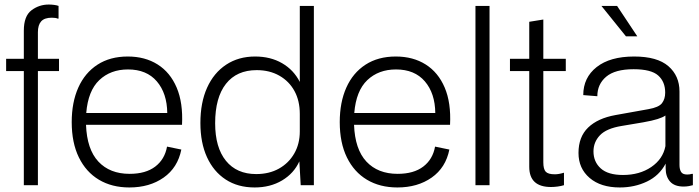

<svg xmlns="http://www.w3.org/2000/svg" viewBox="-20 -816 3079 846"><path d="M85 0V-503H7V-557H85V-681Q85 -745 118.5 -770.5Q152 -796 195 -796Q206 -796 218 -794.5Q230 -793 238 -790V-734H234Q226 -738 208 -738Q176 -738 161.5 -722Q147 -706 147 -674V-557H240V-503H147V0Z M550 10Q473 10 416 -24Q359 -58 327.5 -122.5Q296 -187 296 -278Q296 -365 325 -430Q354 -495 409.5 -531Q465 -567 543 -567Q619 -567 674.5 -532Q730 -497 758.5 -430Q787 -363 782 -266H359Q363 -158 413.5 -104Q464 -50 551 -50Q622 -50 664 -82Q706 -114 716 -170L779 -157Q763 -77 701 -33.5Q639 10 550 10ZM544 -510Q467 -510 417.5 -463Q368 -416 360 -318H717Q716 -405 671 -457.5Q626 -510 544 -510Z M863 -274Q863 -364 892.5 -429.5Q922 -495 976.5 -531Q1031 -567 1104 -567Q1172 -567 1223 -537.5Q1274 -508 1301 -455V-790H1363V0H1305L1299 -105Q1275 -52 1223 -21Q1171 10 1102 10Q1028 10 974.5 -25Q921 -60 892 -123.5Q863 -187 863 -274ZM928 -273Q928 -166 975.5 -107.5Q1023 -49 1109 -49Q1166 -49 1209 -73Q1252 -97 1276.5 -139.5Q1301 -182 1301 -237V-314Q1301 -372 1277.5 -415Q1254 -458 1211 -482.5Q1168 -507 1111 -507Q1023 -507 975.5 -446.5Q928 -386 928 -273Z M1731 10Q1654 10 1597 -24Q1540 -58 1508.5 -122.5Q1477 -187 1477 -278Q1477 -365 1506 -430Q1535 -495 1590.5 -531Q1646 -567 1724 -567Q1800 -567 1855.5 -532Q1911 -497 1939.5 -430Q1968 -363 1963 -266H1540Q1544 -158 1594.5 -104Q1645 -50 1732 -50Q1803 -50 1845 -82Q1887 -114 1897 -170L1960 -157Q1944 -77 1882 -33.5Q1820 10 1731 10ZM1725 -510Q1648 -510 1598.5 -463Q1549 -416 1541 -318H1898Q1897 -405 1852 -457.5Q1807 -510 1725 -510Z M2075 0V-790H2137V0Z M2408 8Q2312 8 2312 -81V-503H2227V-557H2312V-720L2374 -730V-557H2473V-503H2374V-101Q2374 -71 2384.5 -59.5Q2395 -48 2425 -48Q2442 -48 2465 -55V0Q2452 4 2436.5 6Q2421 8 2408 8Z M2711 10Q2627 10 2578 -32Q2529 -74 2529 -142Q2529 -213 2571.5 -254Q2614 -295 2692 -309L2837 -335Q2883 -343 2897 -361.5Q2911 -380 2911 -408Q2911 -456 2880 -483.5Q2849 -511 2772 -511Q2690 -511 2651 -478Q2612 -445 2612 -392L2550 -397Q2550 -474 2609 -520.5Q2668 -567 2774 -567Q2876 -567 2925 -524.5Q2974 -482 2974 -413V-89Q2974 -70 2981 -58.5Q2988 -47 3008 -47Q3019 -47 3029 -50H3033V0Q3027 2 3015.5 4Q3004 6 2992 6Q2952 6 2932.5 -16Q2913 -38 2913 -75V-95Q2885 -42 2830.5 -16Q2776 10 2711 10ZM2725 -45Q2798 -45 2849.5 -80Q2901 -115 2912 -172V-307Q2901 -299 2877.5 -291.5Q2854 -284 2814 -277L2719 -261Q2652 -250 2623.5 -220Q2595 -190 2595 -149Q2595 -103 2627 -74Q2659 -45 2725 -45ZM2738 -656 2630 -790H2699L2788 -656Z"/></svg>

Font: BDO Grotesk Light
Style: Regular
Weight: 300
Designer: Deni Anggara
Foundry: Lokal Container
Version: Version 2.000